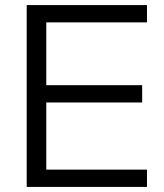

<svg xmlns="http://www.w3.org/2000/svg" viewBox="-20 -735 643 755"><path d="M558 0H85V-715H558V-647H162V-68H558ZM539 -332H152V-400H539Z"/></svg>

Font: Wix Madefor Display
Style: Regular
Weight: 400
Designer: Dalton Maag Ltd
Foundry: Dalton Maag Ltd
Version: Version 3.100